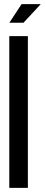

<svg xmlns="http://www.w3.org/2000/svg" viewBox="-20 -910 218 930"><path d="M25 0V-735H115V0ZM25.5 -800 84.5 -890H177.5L94 -800Z"/></svg>

Font: League Gothic SemiCondensed
Style: Regular
Weight: 400
Width: 4
Designer: The League of Moveable Type
Version: Version 2.001